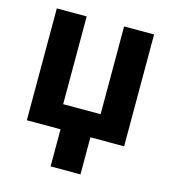

<svg xmlns="http://www.w3.org/2000/svg" viewBox="-106 -614 779 876"><g transform="rotate(15 283.5 -176.0)"><path d="M54.2 -528.3V0H213.4V175.3H354.5V0H513.7V-528.3H372.1V-113.8H195.3V-528.3Z"/></g></svg>

Font: Roboto
Style: Bold
Weight: 700
Designer: Google
Version: Version 2.137; 2017